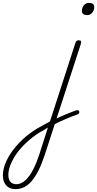

<svg xmlns="http://www.w3.org/2000/svg" viewBox="-305 -795 675 1334"><path d="M70 38Q91 27 111 17.5Q131 8 151 0Q171 -8 189 -15Q207 -22 223 -28Q233 -31 239 -28Q245 -25 246 -19Q247 -13 243.5 -7.5Q240 -2 231 1Q213 7 192.5 15Q172 23 150 32.5Q128 42 105.5 52.5Q83 63 59 76ZM-198 519Q-224 519 -243.5 508Q-263 497 -274 475Q-285 453 -285 425Q-285 385 -268 341.5Q-251 298 -219.5 254.5Q-188 211 -144.5 171Q-101 131 -47 98Q-25 85 -2.5 73.5Q20 62 42 49L220 -500Q223 -508 228 -511.5Q233 -515 243 -515Q255 -515 257.5 -508.5Q260 -502 258 -494L5 284Q-15 344 -37 388Q-59 432 -83.5 461.5Q-108 491 -136.5 505Q-165 519 -198 519ZM-193 485Q-170 485 -149 472.5Q-128 460 -107.5 434.5Q-87 409 -68.5 371Q-50 333 -33 281L28 91Q12 101 -3.5 110.5Q-19 120 -35 128Q-82 159 -121.5 195.5Q-161 232 -188.5 271Q-216 310 -231.5 348.5Q-247 387 -247 422Q-247 442 -240.5 456Q-234 470 -221.5 477.5Q-209 485 -193 485ZM300 -690Q284 -690 274 -697Q264 -704 264 -719Q264 -741 277.5 -758Q291 -775 314 -775Q330 -775 340 -768Q350 -761 350 -746Q350 -725 336.5 -707.5Q323 -690 300 -690Z"/></svg>

Font: Playwrite RO Thin
Style: Regular
Weight: 250
Version: Version 1.002